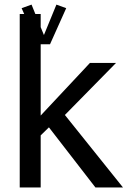

<svg xmlns="http://www.w3.org/2000/svg" viewBox="-20 -821 559 841"><path d="M264.2 -317.4 488.3 -545.4H374L158.2 -314.9V-627H199.7L199.2 -627.4L270 -785.2L227.1 -800.8L172.4 -667.5L158.2 -702.1V-759.8H134.8L118.2 -800.8L74.7 -785.2L85.9 -759.8H66.4V0H158.2V-228L194.3 -263.2L397.9 0H518.6Z"/></svg>

Font: SG Kara Light
Style: Regular
Weight: 400
Designer: Damoon Khanjanzadeh
Version: Version 1.000